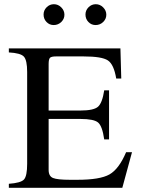

<svg xmlns="http://www.w3.org/2000/svg" viewBox="-20 -892 669 912"><path d="M434 -773Q414 -773 400 -787.5Q386 -802 386 -823Q386 -843 400.5 -857.5Q415 -872 435 -872Q455 -872 470 -857Q485 -842 485 -822Q485 -802 470 -787.5Q455 -773 434 -773ZM235 -773Q215 -773 201 -787.5Q187 -802 187 -823Q187 -843 201.5 -857.5Q216 -872 236 -872Q256 -872 271 -857Q286 -842 286 -822Q286 -802 271 -787.5Q256 -773 235 -773ZM607 -169 561 0H22V-19Q79 -23 94 -39.5Q109 -56 109 -114V-550Q109 -606 93.5 -623Q78 -640 22 -643V-662H552L556 -519H532Q521 -586 492.5 -605Q464 -624 377 -624H246Q224 -624 217.5 -617.5Q211 -611 211 -588V-367H362Q425 -367 445.5 -385Q466 -403 475 -463H498V-230H475Q466 -293 446 -310Q426 -327 362 -327H211V-85Q211 -55 232 -46.5Q253 -38 312 -38H348Q455 -38 500 -63.5Q545 -89 579 -169Z"/></svg>

Font: STIX
Style: Regular
Weight: 400
Designer: MicroPress Inc., with final additions and corrections provided by Coen Hoffman, Elsevier (retired)
Version: Version 1.1.1